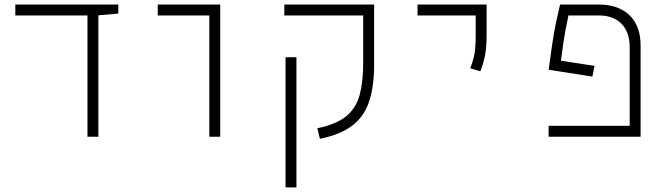

<svg xmlns="http://www.w3.org/2000/svg" viewBox="-20 -606 2970 851"><path d="M367.7 0V-537.6H47.9V-585.9H504.4V-545.9L416 -538.1V0Z M907.7 0V-537.6H679.2V-585.9H956.1V0Z M1589.8 -585.9H1638.2V-318.4Q1638.2 -222.2 1616 -155.8Q1593.8 -89.4 1541.3 -49.3Q1488.8 -9.3 1397.9 9.3L1386.7 -37.6Q1470.2 -54.7 1514.2 -90.6Q1558.1 -126.5 1574 -185.1Q1589.8 -243.7 1589.8 -328.1V-537.6H1240.2V-585.9ZM1293.9 224.6H1245.6V-352.5H1293.9Z M2108.9 -290 2064 -303.7Q2075.2 -330.1 2081.8 -361.1Q2088.4 -392.1 2088.4 -448.2V-537.6H1830.6V-585.9H2136.7V-448.2Q2136.7 -392.1 2128.4 -354.2Q2120.1 -316.4 2108.9 -290Z M2615.2 -314 2605.5 -266.6 2411.6 -296.9Q2420.9 -367.2 2428.5 -416.5Q2436 -465.8 2444.3 -505.4Q2452.6 -544.9 2462.4 -585.9H2633.3Q2720.7 -585.9 2770 -538.6Q2819.3 -491.2 2819.3 -404.8V0H2411.6V-48.3H2771V-395Q2771 -463.9 2734.6 -500.7Q2698.2 -537.6 2633.3 -537.6H2499.5Q2495.1 -518.6 2486.1 -470.7Q2477.1 -422.9 2466.3 -336.9Z"/></svg>

Font: Cascadia Mono ExtraLight
Style: Regular
Weight: 200
Monospace: yes
Designer: Aaron Bell
Foundry: Saja Typeworks
Version: Version 2404.023; ttfautohint (v1.8.4)